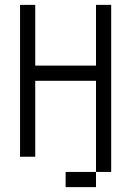

<svg xmlns="http://www.w3.org/2000/svg" viewBox="-20 -645 540 790"><path d="M375 62.5H250V125H375ZM375 62.5H437.5V-625H375Q375 -625 375 -375H125Q125 -375 125 -625H62.5Q62.5 -625 62.5 0H125V-312.5H375Q375 -312.5 375 62.5Z"/></svg>

Font: Unifont
Style: Regular
Weight: 500
Version: Version 15.1.04